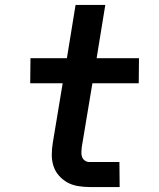

<svg xmlns="http://www.w3.org/2000/svg" viewBox="-20 -755 640 775"><path d="M463 0H342Q318 0 294.5 -4Q271 -8 252 -18.5Q233 -29 218 -46Q203 -63 196 -84.5Q189 -106 189 -130Q189 -154 193 -178L233 -419H102L103 -520H250L285 -735H405L370 -520H541L540 -419H353L310 -161Q309 -151 308.5 -140.5Q308 -130 311.5 -121Q315 -112 323 -106.5Q331 -101 341 -101H462Z"/></svg>

Font: Iosevka Custom Oblique
Style: Bold
Weight: 700
Italic angle: -9°
Monospace: yes
Designer: Belleve Invis
Foundry: Belleve Invis
Version: Version 30.1.2; ttfautohint (v1.8.4)